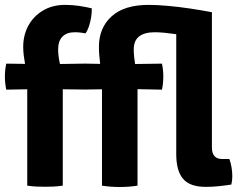

<svg xmlns="http://www.w3.org/2000/svg" viewBox="-22 -760 991 786"><path d="M917 -109Q929 -75 929 -38Q929 -29.5 928 -20.8Q927 -12 925 -4.5Q903.5 -1 875.8 2Q848 5 820.5 5Q755.5 5 727.5 -27.8Q699.5 -60.5 699.5 -129V-620Q675.5 -623.5 652.2 -625.8Q629 -628 611.5 -628Q570 -628 547.8 -611Q525.5 -594 525.5 -557.5Q525.5 -543.5 527 -528.5Q528.5 -513.5 531 -498L641 -499.5Q646.5 -474.5 646.5 -447Q646.5 -417 641 -393L541 -395V0Q507 5.5 467 5.5Q429.5 5.5 395.5 0V-394.5L332 -393.5H318.5L235 -394.5V0Q213 3 196.2 3.8Q179.5 4.5 162.5 4.5Q146 4.5 128.2 3.8Q110.5 3 89.5 0V-394.5L3.5 -393Q-2 -420.5 -2 -447Q-2 -473 3.5 -499.5L80.5 -498.5Q77.5 -515.5 75.2 -533.2Q73 -551 73 -568Q73 -617 94.5 -655.8Q116 -694.5 154.5 -717.2Q193 -740 244.5 -740Q274.5 -740 302.2 -735.8Q330 -731.5 353.5 -726Q354.5 -710.5 351.2 -690Q348 -669.5 341.8 -651.2Q335.5 -633 328 -623.5Q320 -625 308.5 -626.5Q297 -628 284 -628Q251.5 -628 233.8 -610.2Q216 -592.5 216 -557.5Q216 -543.5 218 -528.5Q220 -513.5 223.5 -498L318.5 -499.5H332L388 -498.5Q386 -515.5 384.5 -533Q383 -550.5 383 -568Q383 -646 434.8 -693Q486.5 -740 586 -740Q621 -740 665.5 -736Q710 -732 756.8 -725Q803.5 -718 845.5 -710V-156Q845.5 -109 888 -109Z"/></svg>

Font: Signika Negative SC
Style: Bold
Weight: 700
Designer: Anna Giedryś
Foundry: Anna Giedryś
Version: Version 2.000; ttfautohint (v1.8.3) -l 8 -r 50 -G 200 -x 9 -